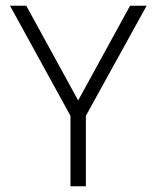

<svg xmlns="http://www.w3.org/2000/svg" viewBox="-20 -653 549 673"><path d="M15 -633H72L254 -301L436 -633H494L281 -247V0H227V-247Z"/></svg>

Font: TajawalTap
Style: Regular
Weight: 300
Designer: Boutros Fonts
Foundry: Created by Boutros International 2017
Version: Version 2.700